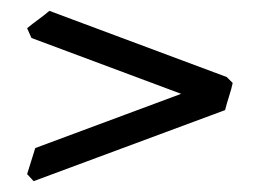

<svg xmlns="http://www.w3.org/2000/svg" viewBox="-20 -459 479 354"><path d="M409 -306Q407 -296 402.5 -282Q398 -268 395 -256L42 -125L30 -138Q33 -147 37.5 -162Q42 -177 45 -186L314 -286L38 -389L30 -407Q41 -416 52 -424Q63 -432 71 -439L398 -317Z"/></svg>

Font: ChillKai
Style: Regular
Weight: 400
Designer: ChillType
Foundry: 寒蝉字型
Version: Version 2.000